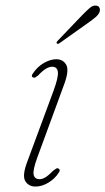

<svg xmlns="http://www.w3.org/2000/svg" viewBox="-20 -678 387 705"><path d="M125.5 -20Q135.5 -20 147 -27Q158.5 -34 175.5 -51.5Q181 -55.5 185.8 -58.5Q190.5 -61.5 195 -59Q203 -54.5 196 -44.5Q182 -22 158 -7.5Q134 7 110.5 7Q85 7 72.8 -13.2Q60.5 -33.5 81 -86.5L176.5 -344.5Q195 -395 192.5 -414Q190 -433 171 -433Q161.5 -433 149 -425.8Q136.5 -418.5 120.5 -401.5Q115.5 -397.5 110.8 -394.5Q106 -391.5 101.5 -393.5Q92.5 -398 101 -408.5Q117 -433 141.2 -446.8Q165.5 -460.5 186.5 -460.5Q212 -460.5 223.5 -439.5Q235 -418.5 213.5 -362.5L117.5 -101Q100 -53.5 103.5 -36.8Q107 -20 125.5 -20ZM281 -621.5Q298 -639 309.8 -649Q321.5 -659 333 -657.5Q342 -656.5 345.2 -649.5Q348.5 -642.5 345.5 -634Q342 -624.5 331.5 -615.5Q321 -606.5 307 -596.5L198.5 -519.5Q192 -515 189 -518.5Q185 -521.5 192.5 -529Z"/></svg>

Font: Fraunces 9pt S000 Thin
Style: Italic
Weight: 100
Italic angle: -16°
Version: Version 1.000; ttfautohint (v1.8.3)